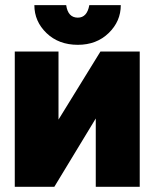

<svg xmlns="http://www.w3.org/2000/svg" viewBox="-20 -722 597 742"><path d="M37.1 -522.9H206.1V-259.8L368.2 -522.9H520V0H350.1V-264.2L189.9 0H37.1ZM280.8 -548.8Q207 -548.8 159.9 -594Q112.8 -639.2 112.8 -702.1H235.8Q242.7 -653.8 280.8 -653.8Q316.4 -653.8 325.2 -702.1H446.8Q446.8 -639.6 399.9 -594.2Q353 -548.8 280.8 -548.8Z"/></svg>

Font: LT Superior Black
Style: Regular
Weight: 900
Designer: Daniel Lyons
Foundry: LyonsType
Version: Version 2.005